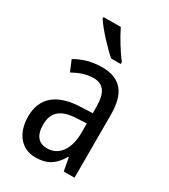

<svg xmlns="http://www.w3.org/2000/svg" viewBox="-191 -856 841 957"><g transform="rotate(30 230.0 -378.0)"><path d="M215 -766H116V-757C141 -716 211 -641 252 -606H307V-617C278 -654 237 -720 215 -766ZM236 -546C179 -546 126 -531 83 -505L109 -443C149 -465 187 -478 225 -478C282 -478 309 -443 309 -359V-324L239 -321C107 -316 38 -256 38 -150C38 -58 85 10 172 10C239 10 279 -18 312 -75H315L329 0H391V-363C391 -483 345 -546 236 -546ZM252 -262 309 -265V-213C309 -113 264 -58 198 -58C152 -58 123 -87 123 -151C123 -220 160 -258 252 -262Z"/></g></svg>

Font: Noto Sans Khmer Condensed
Style: Regular
Weight: 400
Width: 3
Designer: Danh Hong and the Monotype Design Team
Foundry: Monotype Imaging Inc.
Version: Version 2.004